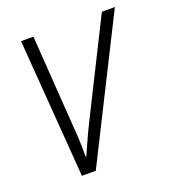

<svg xmlns="http://www.w3.org/2000/svg" viewBox="-104 -610 621 691"><g transform="rotate(-20 206.5 -265.0)"><path d="M93.3 0 53.2 -530.3H100.6L124.5 -184.6Q126.5 -164.1 127.7 -141.6Q128.9 -119.1 129.4 -98.4Q129.9 -77.6 129.4 -60.5H132.3Q140.6 -79.1 149.4 -98.9Q158.2 -118.7 167.5 -138.7Q176.8 -158.7 186.5 -177.7L362.8 -530.3H412.6L146.5 0Z"/></g></svg>

Font: Open Sans SemiCondensed Light
Style: Italic
Weight: 300
Width: 4
Italic angle: -12°
Designer: Monotype Design Team
Foundry: Monotype Imaging Inc.
Version: Version 3.000